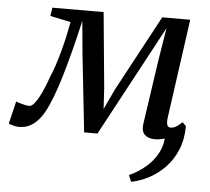

<svg xmlns="http://www.w3.org/2000/svg" viewBox="-81 -599 948 868"><g transform="rotate(5 393.0 -165.0)"><path d="M633.5 10Q606 10 589.2 -5.2Q572.5 -20.5 577.5 -56L619.5 -343L644 -495L565.5 -348.5L374.5 7H314L276 -343L262 -494.5Q244.5 -417 227.5 -351.8Q210.5 -286.5 194.5 -233.5Q178.5 -180.5 162.8 -139.8Q147 -99 131.5 -71Q110.5 -33 82.5 -12.5Q54.5 8 18 8Q10 8 -0.2 6Q-10.5 4 -18.5 1.2Q-26.5 -1.5 -28.5 -4L-4 -106Q-1 -103.5 11 -99.8Q23 -96 36.2 -93.2Q49.5 -90.5 56 -90.5Q66.5 -90.5 77.5 -103.2Q88.5 -116 99.8 -137Q111 -158 121.5 -183.5Q132 -209 140.5 -234Q150.5 -255.5 160.2 -286Q170 -316.5 179.5 -351Q189 -385.5 196.5 -420Q204 -454.5 209.5 -484.5L116 -504L122 -542L354.5 -542.5L387 -199.5L392.5 -106L436.5 -199.5L620.5 -542H747.5L684.5 -91Q683 -81 683.5 -71Q684 -61 688.2 -54.8Q692.5 -48.5 701.5 -48.5Q715 -48.5 728 -57Q741 -65.5 753.5 -77.5L770 -61Q764.5 -53.5 752 -41.8Q739.5 -30 721.8 -18Q704 -6 681.5 2Q659 10 633.5 10ZM770 -61Q769.5 0 749.5 47.5Q729.5 95 696.8 128.5Q664 162 624.5 182.8Q585 203.5 545 211L532.5 181.5Q571.5 164.5 606.2 135.5Q641 106.5 661.8 66.2Q682.5 26 679.5 -24.5Z"/></g></svg>

Font: Merriweather 48pt
Style: Italic
Weight: 400
Italic angle: -7.8°
Version: Version 2.101